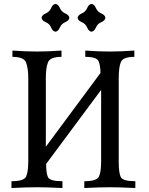

<svg xmlns="http://www.w3.org/2000/svg" viewBox="-20 -945 751 965"><path d="M660.2 0Q579.6 -3.9 532.7 -3.9Q478 -3.9 403.8 0V-34.2Q466.3 -34.2 477.3 -57.4Q488.3 -80.6 488.3 -134.8V-493.2L211.9 -121.1Q211.9 -73.7 221.4 -54Q231 -34.2 293.9 -34.2V0Q213.4 -3.9 166.5 -3.9Q111.8 -3.9 37.6 0V-34.2Q100.1 -34.2 111.1 -57.4Q122.1 -80.6 122.1 -134.8V-550.8Q122.1 -602.5 111.1 -630.9Q100.1 -659.2 42.5 -659.2V-690.9Q106.9 -686 166.5 -686Q218.8 -686 289.1 -690.9V-659.2Q232.4 -659.2 221.4 -632.3Q210.4 -605.5 210.4 -551.8V-207.5L484.9 -578.1Q484.9 -614.7 475.6 -637Q466.3 -659.2 408.7 -659.2V-690.9Q473.1 -686 532.7 -686Q585 -686 655.3 -690.9V-659.2Q598.6 -659.2 587.6 -633.5Q576.7 -607.9 576.7 -549.3V-131.8Q576.7 -76.7 586.9 -55.4Q597.2 -34.2 660.2 -34.2ZM439.9 -785.6Q426.3 -787.1 418.2 -806.4Q410.2 -825.7 390.9 -833.7Q371.6 -841.8 370.1 -855.5Q371.6 -869.1 390.9 -877.4Q410.2 -885.7 418.2 -904.8Q426.3 -923.8 439.9 -925.3Q453.6 -923.8 461.9 -904.8Q470.2 -885.7 489.3 -877.4Q508.3 -869.1 509.8 -855.5Q508.3 -841.8 489.3 -833.7Q470.2 -825.7 461.9 -806.4Q453.6 -787.1 439.9 -785.6ZM258.8 -785.6Q245.1 -787.1 237.1 -806.4Q229 -825.7 209.7 -833.7Q190.4 -841.8 189 -855.5Q190.4 -869.1 209.7 -877.4Q229 -885.7 237.1 -904.8Q245.1 -923.8 258.8 -925.3Q272.5 -923.8 280.8 -904.8Q289.1 -885.7 308.1 -877.4Q327.1 -869.1 328.6 -855.5Q327.1 -841.8 308.1 -833.7Q289.1 -825.7 280.8 -806.4Q272.5 -787.1 258.8 -785.6Z"/></svg>

Font: Kelvinch
Style: Regular
Weight: 400
Designer: Paul James MIller
Foundry: High-Logic / Made with FontCreator
Version: Version 3.30 September 23, 2016